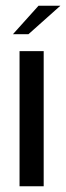

<svg xmlns="http://www.w3.org/2000/svg" viewBox="-20 -648 230 668"><path d="M48 -470H132V0H48ZM25 -529 114 -628H190L79 -529Z"/></svg>

Font: Smooch Sans Thin SemiBold
Style: Regular
Weight: 600
Version: Version 1.010